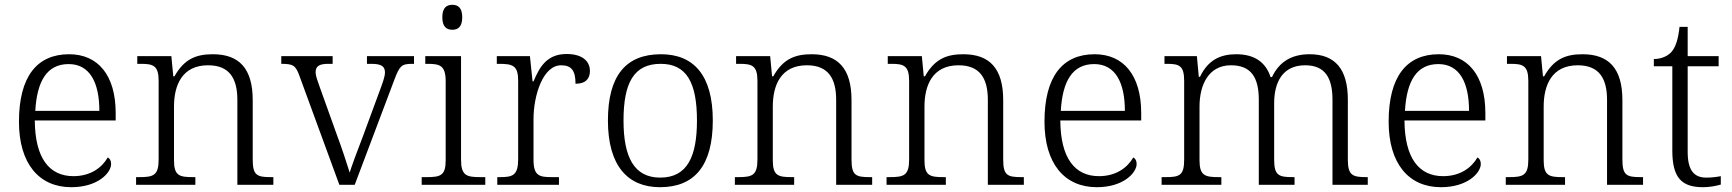

<svg xmlns="http://www.w3.org/2000/svg" viewBox="-20 -770 7215 800"><path d="M277 10C388 10 443 -50 443 -87C443 -101 437 -110 429 -114C405 -72 358 -36 286 -36C186 -36 126 -110 125 -268H462V-299C462 -457 388 -544 268 -544C134 -544 59 -451 59 -263C59 -89 142 10 277 10ZM394 -308H127C134 -431 175 -503 266 -503C355 -503 394 -425 394 -308Z M547 0H794V-32H784C727 -32 705 -38 705 -102V-326C705 -414 738 -498 847 -498C937 -498 969 -442 969 -354V0H1119V-32H1109C1051 -32 1033 -39 1033 -105V-353C1033 -485 976 -544 867 -544C798 -544 748 -525 707 -452H702L694 -536H552V-504H567C618 -504 641 -497 641 -433V-105C641 -39 619 -32 561 -32H547Z M1228 -453 1394 0H1458L1624 -440C1645 -495 1653 -504 1697 -504H1705V-536H1509V-504H1527C1570 -504 1584 -493 1584 -468C1584 -451 1575 -426 1560 -386L1494 -207C1467 -137 1445 -77 1437 -51C1426 -87 1403 -157 1383 -210L1312 -408C1304 -430 1295 -455 1295 -468C1295 -493 1308 -504 1348 -504H1366V-536H1152V-504C1201 -504 1212 -498 1228 -453Z M1865 -646C1888 -646 1906 -658 1906 -698C1906 -738 1888 -750 1865 -750C1841 -750 1823 -738 1823 -698C1823 -658 1841 -646 1865 -646ZM1737 0H2002V-32H1981C1923 -32 1901 -39 1901 -105V-536H1752V-504H1762C1813 -504 1837 -497 1837 -431V-102C1837 -38 1815 -32 1757 -32H1737Z M2052 0H2309V-32H2278C2227 -32 2203 -38 2203 -104V-274C2203 -372 2242 -498 2318 -498C2360 -498 2378 -477 2378 -421C2421 -421 2438 -443 2438 -474C2438 -517 2404 -545 2341 -545C2258 -545 2228 -490 2203 -431H2199L2188 -536H2050V-504H2059C2117 -504 2139 -497 2139 -433V-107C2139 -39 2116 -32 2064 -32H2052Z M2730 10C2874 10 2950 -80 2950 -268C2950 -457 2870 -544 2734 -544C2588 -544 2513 -455 2513 -268C2513 -80 2595 10 2730 10ZM2731 -30C2622 -30 2578 -115 2578 -268C2578 -425 2621 -504 2733 -504C2840 -504 2884 -427 2884 -268C2884 -118 2844 -30 2731 -30Z M3042 0H3289V-32H3279C3222 -32 3200 -38 3200 -102V-326C3200 -414 3233 -498 3342 -498C3432 -498 3464 -442 3464 -354V0H3614V-32H3604C3546 -32 3528 -39 3528 -105V-353C3528 -485 3471 -544 3362 -544C3293 -544 3243 -525 3202 -452H3197L3189 -536H3047V-504H3062C3113 -504 3136 -497 3136 -433V-105C3136 -39 3114 -32 3056 -32H3042Z M3674 0H3921V-32H3911C3854 -32 3832 -38 3832 -102V-326C3832 -414 3865 -498 3974 -498C4064 -498 4096 -442 4096 -354V0H4246V-32H4236C4178 -32 4160 -39 4160 -105V-353C4160 -485 4103 -544 3994 -544C3925 -544 3875 -525 3834 -452H3829L3821 -536H3679V-504H3694C3745 -504 3768 -497 3768 -433V-105C3768 -39 3746 -32 3688 -32H3674Z M4550 10C4661 10 4716 -50 4716 -87C4716 -101 4710 -110 4702 -114C4678 -72 4631 -36 4559 -36C4459 -36 4399 -110 4398 -268H4735V-299C4735 -457 4661 -544 4541 -544C4407 -544 4332 -451 4332 -263C4332 -89 4415 10 4550 10ZM4667 -308H4400C4407 -431 4448 -503 4539 -503C4628 -503 4667 -425 4667 -308Z M4820 0H5069V-32H5058C5001 -32 4978 -38 4978 -102V-326C4978 -417 5016 -498 5109 -498C5194 -498 5225 -446 5225 -354V0H5374V-32H5366C5308 -32 5289 -39 5289 -105V-340C5289 -427 5324 -498 5418 -498C5501 -498 5532 -446 5532 -354V0H5679V-32H5673C5616 -32 5596 -39 5596 -105V-355C5596 -483 5542 -544 5437 -544C5363 -544 5311 -514 5280 -449H5274C5254 -510 5208 -544 5131 -544C5066 -544 5014 -521 4980 -450H4975L4967 -536H4832V-504H4842C4893 -504 4914 -497 4914 -433V-105C4914 -39 4895 -32 4837 -32H4820Z M5984 10C6095 10 6150 -50 6150 -87C6150 -101 6144 -110 6136 -114C6112 -72 6065 -36 5993 -36C5893 -36 5833 -110 5832 -268H6169V-299C6169 -457 6095 -544 5975 -544C5841 -544 5766 -451 5766 -263C5766 -89 5849 10 5984 10ZM6101 -308H5834C5841 -431 5882 -503 5973 -503C6062 -503 6101 -425 6101 -308Z M6254 0H6501V-32H6491C6434 -32 6412 -38 6412 -102V-326C6412 -414 6445 -498 6554 -498C6644 -498 6676 -442 6676 -354V0H6826V-32H6816C6758 -32 6740 -39 6740 -105V-353C6740 -485 6683 -544 6574 -544C6505 -544 6455 -525 6414 -452H6409L6401 -536H6259V-504H6274C6325 -504 6348 -497 6348 -433V-105C6348 -39 6326 -32 6268 -32H6254Z M7076 10C7101 10 7131 5 7150 -1V-36C7129 -32 7112 -30 7089 -30C7038 -30 7012 -61 7012 -137V-494H7141V-536H7012V-658H6978C6972 -601 6960 -570 6942 -551C6924 -533 6897 -524 6871 -524V-494H6948V-143C6948 -30 6986 10 7076 10Z"/></svg>

Font: Noto Serif Devanagari Light
Style: Regular
Weight: 300
Designer: Universal Thirst, Indian Type Foundry and the Monotype Design Team
Foundry: Monotype Imaging Inc.
Version: Version 2.004